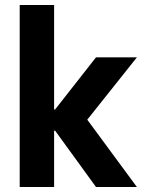

<svg xmlns="http://www.w3.org/2000/svg" viewBox="-20 -750 590 770"><path d="M59 0V-730H197V-311H201L365 -520H529L330 -270L529 0H365L201 -226H197V0Z"/></svg>

Font: M PLUS Code Latin SemiExpanded
Style: Bold
Weight: 700
Width: 6
Designer: Coji Morishita
Foundry: UNDERFOREST DESIGN
Version: Version 1.002; ttfautohint (v1.8.3)